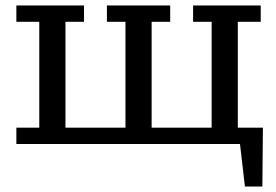

<svg xmlns="http://www.w3.org/2000/svg" viewBox="-20 -528 1011 704"><path d="M688 -448V-508H936V-448H852V-60H944L942 156H878L860 0H40V-60H124V-448H40V-508H288V-448H220V-60H440V-448H372V-508H604V-448H536V-60H756V-448Z"/></svg>

Font: Source Serif 4 Caption
Style: Regular
Weight: 400
Designer: Frank Grießhammer
Foundry: Adobe Systems Incorporated
Version: Version 4.004;hotconv 1.0.117;makeotfexe 2.5.65602